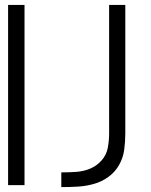

<svg xmlns="http://www.w3.org/2000/svg" viewBox="-20 -755 616 783"><path d="M232 8Q265 8 298 6Q331 4 363 -5Q395 -14 422 -33.5Q449 -53 465.5 -82Q482 -111 486.5 -144Q491 -177 491 -210V-735H425V-210Q425 -181 419.5 -152Q414 -123 394 -100.5Q374 -78 347 -67Q320 -56 290.5 -54Q261 -52 232 -52H231Q231 -52 231 -52Q231 -52 231 -52H230V8ZM13 0H80V-735H13Z"/></svg>

Font: Iosevka Sparkle Light
Style: Regular
Weight: 300
Designer: Belleve Invis
Foundry: Belleve Invis
Version: Version 4.5.0; ttfautohint (v1.8.3)